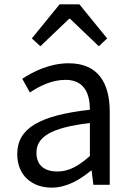

<svg xmlns="http://www.w3.org/2000/svg" viewBox="-20 -847 603 880"><path d="M217 13C284 13 345 -22 397 -65H400L408 0H483V-334C483 -469 428 -557 295 -557C207 -557 131 -518 82 -486L117 -423C160 -452 217 -481 280 -481C369 -481 392 -414 392 -344C161 -318 59 -259 59 -141C59 -43 126 13 217 13ZM243 -61C189 -61 147 -85 147 -147C147 -217 209 -262 392 -283V-132C339 -85 295 -61 243 -61ZM126 -671 165 -635 297 -761H301L433 -635L471 -671L344 -827H253Z"/></svg>

Font: Noto Sans HK
Style: Regular
Weight: 400
Designer: Ryoko NISHIZUKA 西塚涼子 (kana, bopomofo & ideographs); Paul D. Hunt (Latin, Greek & Cyrillic); Sandoll Communications 산돌커뮤니
Foundry: Adobe
Version: Version 2.004;hotconv 1.0.118;makeotfexe 2.5.65603